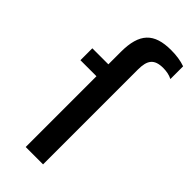

<svg xmlns="http://www.w3.org/2000/svg" viewBox="-236 -777 821 821"><g transform="rotate(45 174.0 -366.5)"><path d="M19 -500V-428H116V0H221V-573C221 -629 238 -655 293 -655C311 -655 331 -652 348 -643V-720C323 -729 294 -733 263 -733C160 -733 116 -688 116 -575V-500Z"/></g></svg>

Font: Perun Medium
Style: Regular
Weight: 500
Foundry: Copyright (c) Stefan Peev, Context Ltd, 2016
Version: Version 1.089